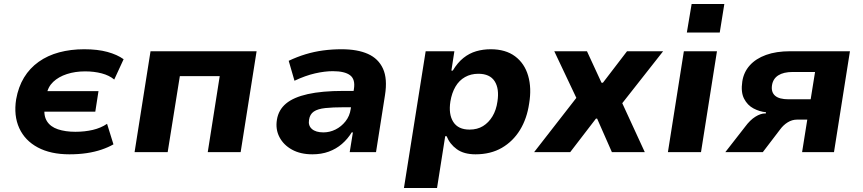

<svg xmlns="http://www.w3.org/2000/svg" viewBox="-20 -763 4328 963"><path d="M328 11Q234 11 169.5 -23.5Q105 -58 76.5 -120.5Q48 -183 61 -265Q72 -327 100.5 -374Q129 -421 174 -453Q219 -485 277 -500.5Q335 -516 402 -516Q470 -516 519 -502.5Q568 -489 600 -466L553 -364Q528 -385 490 -395Q452 -405 407 -405Q357 -405 315.5 -391.5Q274 -378 247 -352.5Q220 -327 214 -289L209 -306H474L458 -203H193L204 -226Q198 -183 215.5 -155Q233 -127 270.5 -114.5Q308 -102 358 -102Q405 -102 445.5 -111.5Q486 -121 517 -142L549 -39Q523 -24 489 -12.5Q455 -1 415 5Q375 11 328 11Z M655 0 735 -506H1267L1187 0H1022L1082 -381H882L821 0Z M1547 11Q1487 11 1444.5 -12.5Q1402 -36 1381.5 -75.5Q1361 -115 1369 -163Q1377 -212 1414.5 -243.5Q1452 -275 1523.5 -291Q1595 -307 1702 -307H1775L1763 -225H1702Q1649 -225 1611.5 -221Q1574 -217 1554 -203.5Q1534 -190 1530 -162Q1525 -133 1544.5 -116Q1564 -99 1602 -99Q1634 -99 1663 -113.5Q1692 -128 1713 -154.5Q1734 -181 1739 -216L1755 -316Q1763 -365 1736 -385.5Q1709 -406 1649 -406Q1609 -406 1560.5 -395Q1512 -384 1457 -358L1428 -458Q1470 -478 1513 -491Q1556 -504 1601 -510Q1646 -516 1693 -516Q1773 -516 1825.5 -492.5Q1878 -469 1901 -418.5Q1924 -368 1911 -286L1866 0H1734L1750 -99H1744Q1724 -66 1695 -41Q1666 -16 1629 -2.5Q1592 11 1547 11Z M2006 180 2115 -506H2259L2244 -409H2251Q2275 -449 2304.5 -472.5Q2334 -496 2368.5 -506Q2403 -516 2441 -516Q2516 -516 2563.5 -480.5Q2611 -445 2629 -383Q2647 -321 2634 -244Q2623 -168 2588 -111Q2553 -54 2497 -21.5Q2441 11 2365 11Q2307 11 2271.5 -14.5Q2236 -40 2220 -80H2213L2172 180ZM2335 -113Q2374 -113 2402.5 -130.5Q2431 -148 2450 -179.5Q2469 -211 2475 -254Q2485 -318 2461 -355.5Q2437 -393 2379 -393Q2342 -393 2312.5 -376.5Q2283 -360 2264.5 -328.5Q2246 -297 2239 -254Q2229 -190 2253.5 -151.5Q2278 -113 2335 -113Z M2659 0 2894 -302 2902 -206 2760 -506H2924L2997 -348H3004L3125 -506H3306L3070 -206L3075 -302L3214 0H3049L2975 -168H2969L2840 0Z M3425 -600 3449 -743H3613L3590 -600ZM3330 0 3410 -506H3576L3496 0Z M3618 0 3717 -127Q3742 -161 3768.5 -177.5Q3795 -194 3817 -194H3821L3822 -200Q3790 -203 3759.5 -219Q3729 -235 3712 -268Q3695 -301 3703 -354Q3710 -401 3740.5 -435Q3771 -469 3822 -487.5Q3873 -506 3944 -506H4243L4163 0H4003L4029 -163H3977Q3953 -163 3931 -149.5Q3909 -136 3893 -114L3806 0ZM3935 -265H4046L4068 -402H3956Q3910 -402 3883.5 -385Q3857 -368 3852 -335Q3847 -301 3867.5 -283Q3888 -265 3935 -265Z"/></svg>

Font: Nunito Sans 6pt ExtraBold
Style: Italic
Weight: 800
Italic angle: -9°
Version: Version 3.101;gftools[0.9.27]